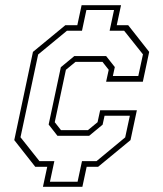

<svg xmlns="http://www.w3.org/2000/svg" viewBox="-20 -720 629 740"><path d="M145.5 0 162 -77H116L35 -180L107 -520L232 -623H278L294.5 -700H446.5L430 -623H474L555 -520L530.5 -405H389L399 -451L375 -481.5H271L234 -451L191 -249L215 -218.5H319L356 -249L366 -295H507.5L483 -180L358 -77H314L297.5 0ZM172.5 -19.5H279L296 -99H352L462.5 -190.5L480.5 -274H383L375.5 -239.5L323.5 -196.5H201.5L167.5 -240L214.5 -461L266.5 -504H389L422.5 -461.5L415 -427H513L531 -510.5L458.5 -601.5H402.5L419.5 -681.5H313L296 -601.5H238L127 -510L59 -191L132 -99H189.5Z"/></svg>

Font: Tourney Thin ExtraLight
Style: Italic
Weight: 250
Italic angle: -12°
Version: Version 1.015